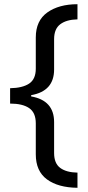

<svg xmlns="http://www.w3.org/2000/svg" viewBox="-20 -734 420 912"><path d="M348 158Q256 157 203 118Q150 79 150 -1V-148Q150 -199 118.5 -220.5Q87 -242 28 -242V-315Q87 -316 118.5 -337Q150 -358 150 -408V-556Q150 -636 205 -675Q260 -714 348 -714V-642Q296 -641 266.5 -619Q237 -597 237 -548V-404Q237 -301 128 -282V-276Q237 -257 237 -154V-7Q237 42 266 63.5Q295 85 348 86Z"/></svg>

Font: Noto Sans Lydian
Style: Regular
Weight: 400
Designer: Monotype Design Team
Foundry: Monotype Imaging Inc.
Version: Version 2.002; ttfautohint (v1.8.4.7-5d5b)